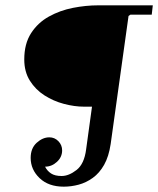

<svg xmlns="http://www.w3.org/2000/svg" viewBox="-20 -690 593 720"><path d="M348 -670H553L549 -635H469L462 -630L395 -150Q388 -103 370.5 -72Q353 -41 328 -23Q303 -5 275 2.5Q247 10 219 10Q162 10 128.5 -22Q95 -54 95 -98Q95 -134 117.5 -154.5Q140 -175 165 -175Q185 -175 199 -160.5Q213 -146 213 -126Q213 -101 193.5 -83Q174 -65 149 -65Q157 -49 171.5 -39.5Q186 -30 211 -30Q238 -30 267 -52.5Q296 -75 303 -130L325 -290H295Q259 -290 219.5 -300.5Q180 -311 146.5 -332.5Q113 -354 92 -387.5Q71 -421 71 -467Q71 -526 96.5 -565.5Q122 -605 163.5 -628Q205 -651 253.5 -660.5Q302 -670 348 -670Z"/></svg>

Font: Brygada 1918
Style: Italic
Weight: 400
Italic angle: -8°
Designer: Mateusz Machalski | Borys Kosmynka | Przemek Hoffer
Foundry: NIEPODLEGLA 2018
Version: Version 3.006